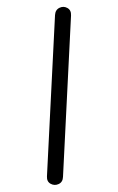

<svg xmlns="http://www.w3.org/2000/svg" viewBox="-135 -801 562 914"><g transform="rotate(-15 146.0 -344.5)"><path d="M-8.6 10.5 227.2 -721.1Q235 -744.8 256.3 -749Q277.7 -753.1 292.9 -738.3Q308.1 -723.4 300.3 -699.5L64.5 32.7Q57.3 56.4 36 60.3Q14.7 64.1 -0.9 49.3Q-16.4 34.4 -8.6 10.5Z"/></g></svg>

Font: SN Pro Thin
Style: Regular
Weight: 200
Designer: Tobias Whetton
Foundry: Supernotes
Version: Version 1.003;Glyphs 3.3 (3324)